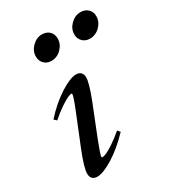

<svg xmlns="http://www.w3.org/2000/svg" viewBox="-164 -742 757 843"><g transform="rotate(-30 214.0 -320.5)"><path d="M355 -529.8Q333 -529.8 318.6 -544.2Q304.2 -558.6 304.2 -580.1Q304.2 -608.4 326.2 -630.1Q348.1 -651.9 376 -651.9Q399.4 -651.9 413.8 -637.9Q428.2 -624 428.2 -602.1Q428.2 -573.7 406.5 -551.8Q384.8 -529.8 355 -529.8ZM159.7 -529.8Q137.7 -529.8 123.5 -544.2Q109.4 -558.6 109.4 -580.1Q109.4 -608.4 131.3 -630.1Q153.3 -651.9 180.7 -651.9Q204.1 -651.9 218.3 -637.9Q232.4 -624 232.4 -602.1Q232.4 -573.7 210.9 -551.8Q189.5 -529.8 159.7 -529.8ZM80.1 11.2Q64.5 11.2 55.9 2.4Q47.4 -6.3 47.4 -22.5Q47.4 -51.8 78.6 -129.9L140.6 -283.2Q166 -346.2 166 -357.9Q166 -361.8 162.1 -361.8Q156.2 -361.8 143.1 -356Q129.9 -350.1 104.5 -333Q79.1 -315.9 50.8 -291L38.1 -302.7Q87.9 -357.9 140.4 -391.4Q192.9 -424.8 222.2 -424.8Q238.3 -424.8 246.8 -416Q255.4 -407.2 255.4 -391.6Q255.4 -362.8 225.1 -285.6L162.6 -128.4Q138.2 -65.4 138.2 -55.7Q138.2 -51.8 142.1 -51.8Q148.4 -51.8 160.6 -56.4Q172.9 -61 198.7 -77.9Q224.6 -94.7 255.9 -121.1L267.1 -108.4Q214.4 -53.2 162.6 -21Q110.8 11.2 80.1 11.2Z"/></g></svg>

Font: Elstob 18pt Medium
Style: Italic
Weight: 500
Italic angle: -20°
Designer: Peter S. Baker
Version: Version 1.015